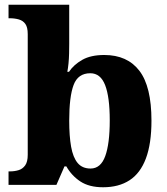

<svg xmlns="http://www.w3.org/2000/svg" viewBox="-20 -780 703 810"><path d="M415 10Q356 10 319 -14.5Q282 -39 260 -78H252L218 0H16V-57H23Q41 -57 58 -62Q75 -67 86 -82Q97 -97 97 -127V-636Q97 -665 87 -679Q77 -693 59.5 -698Q42 -703 21 -703H16V-760H272V-595Q272 -577 271.5 -555Q271 -533 269 -512.5Q267 -492 264 -477H271Q291 -507 327 -527.5Q363 -548 420 -548Q517 -548 568 -481.5Q619 -415 619 -271Q619 -174 595.5 -111.5Q572 -49 526.5 -19.5Q481 10 415 10ZM362 -69Q405 -69 424 -121.5Q443 -174 443 -272Q443 -371 423.5 -421Q404 -471 361 -471Q309 -471 290.5 -421.5Q272 -372 272 -271Q272 -206 280 -161Q288 -116 307.5 -92.5Q327 -69 362 -69Z"/></svg>

Font: Noto Serif Khmer ExtraBold
Style: Regular
Weight: 800
Version: Version 2.003